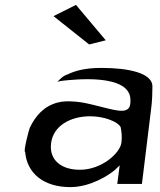

<svg xmlns="http://www.w3.org/2000/svg" viewBox="-20 -763 657 786"><path d="M256 -458H255C240 -453 229 -443 215 -428C221 -430 231 -432 241 -433C273 -436 516 -466 514 -352C514 -345 514 -338 512 -331C507 -310 485 -308 467 -310C421 -315 344 -343 288 -347C258 -349 237 -349 215 -343C159 -328 125 -288 102 -240C99 -235 74 -139 83 -141C90 -55 157 3 268 3C351 3 427 -47 450 -67L470 -86L460 -10H561L599 -320C603 -352 604 -382 604 -411C602 -464 507 -485 395 -485C331 -485 288 -474 256 -458ZM307 -68C229 -68 181 -109 189 -176C198 -250 271 -287 349 -287C407 -287 461 -265 473 -244L474 -243V-242C478 -223 480 -201 477 -179C472 -137 397 -68 307 -68ZM413 -598 291 -743 199 -697 345 -581Z"/></svg>

Font: Bluebird
Style: LiExtObl
Weight: 300
Designer: Jasper
Foundry: Cannot Into Space Fonts
Version: Version 0.98